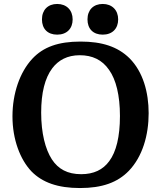

<svg xmlns="http://www.w3.org/2000/svg" viewBox="-20 -940 814 970"><path d="M192 -842C192 -794 221 -765 269 -765C317 -765 347 -795 347 -842C347 -889 316 -920 269 -920C222 -920 192 -890 192 -842ZM422 -842C422 -794 451 -765 499 -765C547 -765 577 -795 577 -842C577 -889 546 -920 499 -920C452 -920 422 -890 422 -842ZM731 -368C731 -473 703 -577 634 -646C574 -705 494 -730 387 -730C275 -730 199 -703 143 -643C80 -575 43 -468 43 -352C43 -235 82 -134 139 -74C194 -18 272 10 384 10C496 10 574 -18 631 -77C700 -149 731 -257 731 -368ZM188 -371C188 -471 207 -546 244 -595C275 -636 320 -661 383 -661C446 -661 496 -638 531 -587C566 -538 586 -459 586 -354C586 -249 567 -173 532 -126C500 -82 453 -60 390 -60C321 -60 274 -86 242 -135C209 -186 188 -267 188 -371Z"/></svg>

Font: Domine
Style: Bold
Weight: 700
Designer: Pablo Impallari, Rodrigo Fuenzalida, Brenda Gallo
Foundry: Pablo Impallari, Rodrigo Fuenzalida, Brenda Gallo
Version: Version 2.000